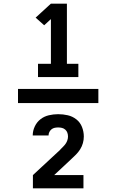

<svg xmlns="http://www.w3.org/2000/svg" viewBox="-20 -868 640 1056"><path d="M189 -444V-517H260V-763L223 -729L176 -771L260 -848H348V-517H411V-444ZM79 -301V-379H521V-301ZM161 168V95L312 -45V-46L313 -47Q320 -54 327.5 -61.5Q335 -69 341 -77.5Q347 -86 350.5 -96.5Q354 -107 354 -117Q354 -128 350.5 -138Q347 -148 339 -155Q331 -162 321 -164.5Q311 -167 300 -167Q290 -167 280.5 -165Q271 -163 263.5 -157Q256 -151 251.5 -142Q247 -133 247 -123H160Q160 -149 171.5 -173Q183 -197 203 -212.5Q223 -228 248.5 -234Q274 -240 300 -240Q327 -240 353 -234Q379 -228 400 -211.5Q421 -195 431 -169.5Q441 -144 441 -117Q441 -99 436 -81Q431 -63 421 -47Q411 -31 398 -18Q385 -5 371 8L278 95H439V168Z"/></svg>

Font: Iosevka SS04 XBd Ex
Style: Regular
Weight: 800
Width: 7
Monospace: yes
Designer: Belleve Invis
Foundry: Belleve Invis
Version: Version 19.0.0; ttfautohint (v1.8.4)